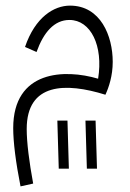

<svg xmlns="http://www.w3.org/2000/svg" viewBox="-20 -392 463 683"><path d="M53 271 98 261C84 185 75 115 75 67C75 -98 214 -99 355 -55C367 -81 381 -122 381 -172C381 -264 338 -372 229 -372C172 -372 105 -331 69 -225L110 -207C135 -277 173 -321 227 -321C303 -321 348 -229 329 -112C211 -147 27 -143 27 64C27 113 36 185 53 271ZM289 208H325L320 37H284ZM189 208H225L220 37H184Z"/></svg>

Font: Noto Sans Arabic UI Cn Lt
Style: Regular
Weight: 300
Width: 3
Designer: Monotype Design Team, Nadine Chahine and Nizar Qandah
Foundry: Monotype Imaging Inc.
Version: Version 2.010